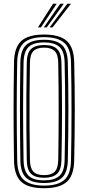

<svg xmlns="http://www.w3.org/2000/svg" viewBox="-20 -990 468 1017"><path d="M213.8 7Q129.6 7 92.6 -27.1Q55.6 -61.2 54.2 -139.7Q53.2 -213.9 52.5 -277.8Q51.9 -341.8 51.9 -402.1Q51.9 -462.4 52.5 -525.3Q53.2 -588.1 54.2 -660.1Q55.6 -738.9 92.7 -772.9Q129.8 -807 213.8 -807Q295.8 -807 333.5 -773.4Q371.1 -739.7 373 -660.2Q374.5 -595.1 375.3 -533.1Q376.1 -471.1 376.1 -408.6Q376.1 -346 375.3 -279.7Q374.6 -213.3 373 -139.5Q371.1 -58.9 332.7 -25.9Q294.3 7 213.8 7ZM213.8 -6.8Q285.6 -6.8 320.2 -36.6Q354.7 -66.4 356.1 -140.1Q357.5 -208 358.2 -270.5Q358.8 -333.1 358.9 -394.9Q359 -456.6 358.4 -521.8Q357.7 -586.9 356.1 -659.7Q354.7 -732.5 320.7 -762.8Q286.6 -793.2 213.8 -793.2Q138.3 -793.2 105.4 -762Q72.6 -730.8 71.1 -659.7Q70 -599.8 69.3 -542.3Q68.7 -484.8 68.6 -423.9Q68.6 -363 69.1 -293.5Q69.6 -224 71.1 -140.1Q72.3 -66.1 107.1 -36.5Q142 -6.8 213.8 -6.8ZM213.8 -20.7Q147.7 -20.7 118.4 -48.4Q89.1 -76.1 87.9 -140.1Q86.9 -213.9 86.3 -277.8Q85.7 -341.7 85.7 -402Q85.7 -462.4 86.3 -525.2Q86.9 -588 87.9 -659.7Q89.1 -723.8 118.3 -751.5Q147.4 -779.3 213.8 -779.3Q277.7 -779.3 307.6 -752.2Q337.5 -725 339.2 -659.3Q340.6 -597.8 341.5 -536.1Q342.3 -474.5 342.3 -411Q342.3 -347.4 341.6 -280.2Q340.8 -213.1 339.2 -140.5Q337.7 -74.1 307 -47.4Q276.3 -20.7 213.8 -20.7ZM213.8 -34.6Q266.6 -34.6 293.8 -57.6Q321 -80.7 322.3 -140.9Q323.7 -207.5 324.4 -270.8Q325.1 -334.1 325.2 -396.7Q325.3 -459.4 324.6 -524.2Q323.9 -589.1 322.3 -658.9Q321 -718.3 294.5 -741.8Q268 -765.4 213.8 -765.4Q156.4 -765.4 131.2 -740.8Q106 -716.1 104.8 -659.3Q103.7 -594.6 103 -532.9Q102.4 -471.3 102.3 -409Q102.2 -346.7 102.9 -280.5Q103.5 -214.2 104.8 -140.5Q106 -84.1 131.2 -59.3Q156.3 -34.6 213.8 -34.6ZM213.8 -48.4Q165.6 -48.4 144.1 -70Q122.6 -91.6 121.8 -141.5Q120.2 -226.9 119.7 -311.8Q119.2 -396.7 119.7 -483Q120.2 -569.4 121.8 -658.9Q122.6 -710.8 145.4 -731.2Q168.3 -751.6 213.8 -751.6Q260.3 -751.6 282.3 -730.6Q304.2 -709.6 305.4 -658.6Q306.9 -595.3 307.7 -533.9Q308.5 -472.6 308.5 -410.2Q308.5 -347.7 307.8 -281.5Q307.1 -215.2 305.5 -141.8Q304.3 -90.2 282.1 -69.3Q259.9 -48.4 213.8 -48.4ZM213.8 -62.3Q251.3 -62.3 269.5 -80.2Q287.7 -98.2 288.5 -142.7Q289.5 -206.7 290.1 -268Q290.7 -329.3 290.8 -391.4Q290.8 -453.4 290.3 -519.1Q289.8 -584.7 288.5 -657.1Q287.7 -703.2 268.9 -720.4Q250 -737.7 213.8 -737.7Q175.8 -737.7 157.6 -719.9Q139.4 -702.2 138.6 -658.3Q137.2 -575.8 136.6 -494.1Q135.9 -412.3 136.4 -325.7Q136.8 -239 138.6 -141.5Q139.4 -99.1 157 -80.7Q174.6 -62.3 213.8 -62.3ZM181.1 -845 261.1 -970.2H280.4L197 -845ZM242.7 -845 336.7 -970.2H356L258.5 -845ZM212 -845 298.9 -970.2H318.2L227.6 -845Z"/></svg>

Font: Big Shoulders Inline Text SC Thin
Style: Regular
Weight: 100
Designer: Patric King
Foundry: XO Type Co
Version: Version 2.002